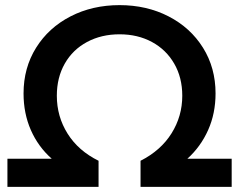

<svg xmlns="http://www.w3.org/2000/svg" viewBox="-20 -730 934 750"><path d="M9 -110H182Q129 -157 100.5 -222Q72 -287 72 -365Q72 -465 121 -543.5Q170 -622 255.5 -666Q341 -710 447 -710Q553 -710 638.5 -666Q724 -622 773 -543.5Q822 -465 822 -365Q822 -287 793 -222Q764 -157 712 -110H885V0H529V-102Q608 -142 650 -209Q692 -276 692 -356Q692 -427 660.5 -481.5Q629 -536 573.5 -566Q518 -596 447 -596Q376 -596 320 -566Q264 -536 233 -481.5Q202 -427 202 -356Q202 -275 244 -208Q286 -141 365 -102V0H9Z"/></svg>

Font: mBank SemiBold
Style: Regular
Weight: 600
Designer: Julieta Ulanovsky
Foundry: Julieta Ulanovsky
Version: Version 7.200